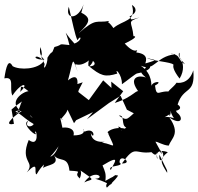

<svg xmlns="http://www.w3.org/2000/svg" viewBox="-51 -815 909 882"><path d="M50 -349C40 -333 41 -314 23 -293C26 -293 74 -318 19 -304C61 -284 94 -228 185 -222C139 -238 75 -290 89 -284C143 -234 51 -215 78 -260C42 -243 132 -174 110 -207C116 -232 133 -134 81 -172C38 -68 114 -74 72 -23C133 -85 102 -19 117 -14C169 -107 235 -84 180 -97C172 -98 172 -77 218 -143C185 -64 164 -122 147 -43C164 -59 230 -56 195 -104C221 -67 261 -103 268 -31C344 -27 280 -25 315 4C303 28 342 -33 305 -41C400 23 371 4 336 23C382 -44 438 5 386 6C470 29 448 53 475 5C511 -41 419 25 440 47C509 -17 507 -27 433 16C437 -17 432 -26 420 -55C512 -111 470 -64 458 -34C438 -58 525 -48 498 -69C497 -114 565 -63 509 -64C573 -154 566 -105 645 -116C681 -79 660 -148 670 -99C682 -53 638 -144 720 -116C679 -83 687 -69 717 -21C717 -38 720 -23 681 -105C677 -40 728 -117 674 -128C709 -91 693 -106 663 -164C673 -165 696 -148 724 -146C737 -181 779 -201 727 -275C785 -236 793 -275 762 -298C740 -337 717 -317 748 -272C694 -290 680 -257 728 -290C722 -267 745 -303 724 -322C702 -291 811 -304 765 -335C792 -421 847 -378 837 -492C816 -423 760 -435 760 -435C746 -412 696 -383 739 -392C679 -406 669 -360 661 -422C710 -448 632 -442 646 -409C642 -423 653 -473 596 -513C662 -485 661 -555 754 -566C692 -572 789 -575 770 -530C786 -618 746 -546 799 -520C736 -586 823 -534 774 -454C712 -534 773 -525 745 -518C740 -530 638 -536 625 -549C647 -539 691 -544 618 -524C611 -521 645 -566 575 -574C586 -607 580 -551 522 -615C522 -615 593 -648 562 -649C556 -718 528 -713 590 -735C536 -720 558 -725 544 -739C583 -757 575 -781 555 -792C578 -715 513 -724 470 -686C430 -745 426 -692 451 -719C392 -707 394 -737 309 -661C365 -713 372 -734 314 -761C312 -728 315 -725 333 -795C309 -724 246 -723 265 -784C283 -709 293 -654 305 -630C321 -660 330 -629 291 -615C234 -676 249 -689 268 -608C206 -615 246 -611 199 -599C184 -557 192 -591 167 -550C168 -517 144 -483 154 -521C122 -586 153 -535 135 -599C119 -541 187 -535 127 -543C95 -550 120 -570 150 -534C123 -496 40 -492 7 -511C-12 -546 -23 -511 -31 -455C19 -465 -10 -410 6 -376C52 -444 85 -431 40 -392C52 -409 30 -436 80 -396C52 -394 -17 -344 48 -303C39 -302 -50 -233 13 -246L2 -312L26 -332ZM228 -388C263 -401 316 -342 287 -414C269 -372 332 -389 302 -410C320 -501 254 -440 261 -445C289 -545 278 -559 306 -485C283 -553 294 -492 353 -534C369 -553 410 -512 359 -510C402 -550 351 -572 355 -513C413 -465 432 -460 488 -477C473 -508 511 -473 509 -428C534 -445 574 -479 580 -478C650 -491 655 -521 607 -519C649 -486 557 -510 619 -459C590 -471 531 -463 589 -389C580 -414 566 -370 476 -342L515 -396L460 -440L461 -411L423 -446L357 -355L307 -394L329 -437L234 -405ZM578 -306C532 -271 537 -255 495 -284C525 -288 503 -240 529 -229C483 -193 524 -231 491 -233C563 -141 558 -209 551 -197C542 -238 465 -232 443 -208C469 -160 477 -222 447 -199C483 -120 475 -152 417 -160C463 -173 370 -142 366 -205C382 -165 391 -234 337 -210C312 -244 371 -194 287 -193C300 -245 195 -229 238 -218C224 -287 221 -272 238 -267C206 -263 297 -308 242 -347L289 -249L299 -263L376 -300L348 -267L450 -342L503 -375L532 -311L590 -281Z"/></svg>

Font: Hussar Lance
Style: ExBd
Weight: 700
Foundry: Cannot Into Space Fonts, PlusOne Fonts
Version: Version 2.270